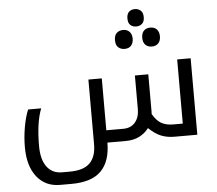

<svg xmlns="http://www.w3.org/2000/svg" viewBox="-66 -899 1373 1213"><g transform="rotate(-5 621.0 -292.5)"><path d="M1011.2 0Q966.3 0 928.5 -14.9Q890.6 -29.8 850.1 -68.8Q827.1 -38.1 790.5 -19Q753.9 0 704.1 0H586.9Q586.9 118.2 526.9 179.2Q466.8 240.2 337.9 240.2H266.1Q173.3 240.2 119.1 171.9Q64.9 103.5 64.9 -16.1Q64.9 -77.6 75.7 -140.9Q86.4 -204.1 106 -252H189Q154.8 -165.5 154.8 -16.1Q154.8 69.3 189 115.7Q223.1 162.1 285.2 162.1H334Q420.9 162.1 461.4 122.6Q502 83 502 2.9V-407.2H586.9V-78.1H694.8Q743.2 -78.1 770 -110.1Q796.9 -142.1 796.9 -193.8V-407.2H881.8V-167L880.9 -155.8Q905.8 -112.3 936 -95.2Q966.3 -78.1 1011.2 -78.1H1071.8V-484.9H1157.2V0ZM833 -714.8Q810.5 -714.8 795.9 -727.8Q781.2 -740.7 781.2 -770Q781.2 -798.8 795.9 -812Q810.5 -825.2 833 -825.2Q854 -825.2 869.4 -811.8Q884.8 -798.3 884.8 -770Q884.8 -740.7 869.4 -727.8Q854 -714.8 833 -714.8ZM747.1 -580.1Q723.6 -580.1 707.3 -594.2Q690.9 -608.4 690.9 -640.1Q690.9 -671.9 707.3 -686Q723.6 -700.2 747.1 -700.2Q773.9 -700.2 788.6 -683.8Q803.2 -667.5 803.2 -640.1Q803.2 -612.8 788.6 -596.4Q773.9 -580.1 747.1 -580.1ZM919.9 -580.1Q894 -580.1 878.9 -595.7Q863.8 -611.3 863.8 -640.1Q863.8 -668.9 878.7 -684.6Q893.6 -700.2 919.9 -700.2Q946.8 -700.2 961.4 -683.8Q976.1 -667.5 976.1 -640.1Q976.1 -612.8 961.4 -596.4Q946.8 -580.1 919.9 -580.1Z"/></g></svg>

Font: Droid Arabic Kufi
Style: Regular
Weight: 400
Designer: Pascal Zoghbi
Foundry: Irfont.ir
Version: Version 1.00 February 28, 2013, initial release